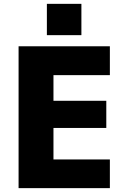

<svg xmlns="http://www.w3.org/2000/svg" viewBox="-20 -972 648 994"><path d="M222.7 -790V-952.1H401.4V-790ZM256.8 -583V-450.2H530.3V-309.6H256.8V-146.5H548.8V2H76.2V-732.4H548.8V-583Z"/></svg>

Font: Gen Shin Gothic Heavy
Style: Bold
Weight: 900
Designer: [Source Han Sans]
Ryoko NISHIZUKA  (kana & ideographs); Paul D. Hunt (Latin, Greek & Cyrillic); Wenlong ZHANG  (bopomofo
Version: Version 1.002.20150607